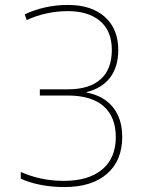

<svg xmlns="http://www.w3.org/2000/svg" viewBox="-20 -745 570 776"><path d="M241 11Q189 11 143.5 2Q98 -7 64 -23V-50Q145 -14 238 -14Q338 -14 393 -60Q448 -106 448 -191Q448 -272 399 -315.5Q350 -359 253 -359H141V-384H254Q341 -384 386.5 -424.5Q432 -465 432 -543Q432 -620 384.5 -660Q337 -700 255 -700Q167 -700 88 -664L80 -687Q118 -705 162 -715Q206 -725 255 -725Q350 -725 404 -676.5Q458 -628 458 -543Q458 -475 425 -431.5Q392 -388 330 -373V-371Q399 -358 436.5 -311.5Q474 -265 474 -192Q474 -96 412.5 -42.5Q351 11 241 11Z"/></svg>

Font: Noto Sans Mono Condensed Thin
Style: Regular
Weight: 100
Width: 3
Designer: Monotype Design Team
Foundry: Monotype Imaging Inc.
Version: Version 2.014; ttfautohint (v1.8.4.7-5d5b)